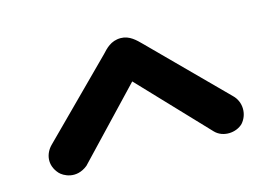

<svg xmlns="http://www.w3.org/2000/svg" viewBox="-60 -711 843 595"><g transform="rotate(-15 361.0 -413.0)"><path d="M362 -599C390 -599 409 -579 424 -564L652 -335C677 -311 678 -271 655 -245C633 -223 590 -220 566 -245L362 -460L157 -244C117 -212 79 -234 68 -246C40 -277 48 -313 70 -335L299 -564C313 -579 330 -599 362 -599Z"/></g></svg>

Font: SN Pro
Style: Bold
Weight: 700
Designer: Tobias Whetton
Foundry: Supernotes
Version: Version 1.003;Glyphs 3.3 (3324)